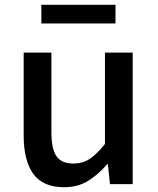

<svg xmlns="http://www.w3.org/2000/svg" viewBox="-20 -770 660 803"><path d="M79 -550H195V-218Q195 -146 216.5 -116Q238 -86 287 -86Q325 -86 354.5 -105Q384 -124 419 -168V-550H535V0H440L431 -83H428Q390 -39 347.5 -13Q305 13 248 13Q160 13 119.5 -42.5Q79 -98 79 -204ZM463 -750V-672H153V-750Z"/></svg>

Font: Kinto Sans Med
Style: Regular
Weight: 500
Designer: Authors: Ryoko NISHIZUKA  (kana & ideographs); Paul D. Hunt (Latin, Greek & Cyrillic); Wenlong ZHANG  (bopomofo); Sandol
Foundry: Adobe Systems Incorporated, ookami Inc.
Version: Version 0.001